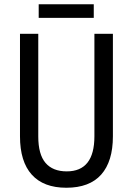

<svg xmlns="http://www.w3.org/2000/svg" viewBox="-20 -873 625 903"><path d="M511 -232Q511 -114 456 -52Q401 10 292 10Q185 10 129.5 -51.5Q74 -113 74 -232V-714H160V-231Q160 -147 194 -107Q228 -67 294 -67Q424 -67 424 -232V-714H511ZM421 -853V-789H162V-853Z"/></svg>

Font: Noto Sans Hebrew Condensed
Style: Regular
Weight: 400
Width: 3
Designer: Monotype Design Team
Foundry: Monotype Imaging Inc.
Version: Version 2.004; ttfautohint (v1.8.4.7-5d5b)